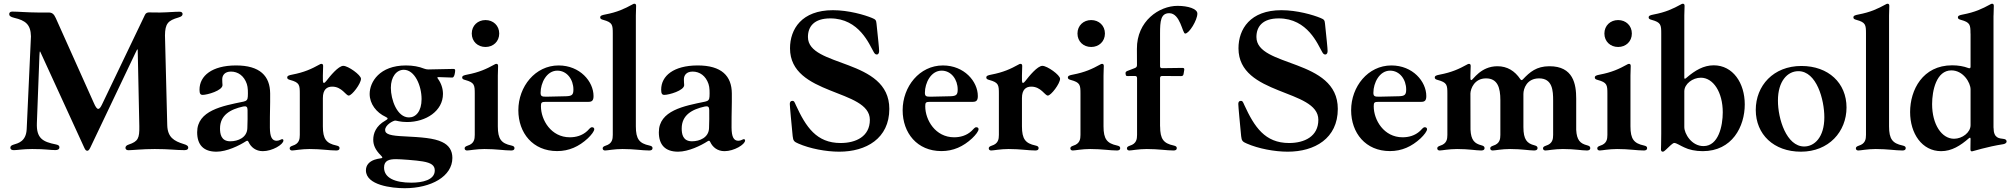

<svg xmlns="http://www.w3.org/2000/svg" viewBox="-20 -794 10712 1023"><path d="M445 9.2C449.9 9.2 454.5 6.4 461.3 -7.8L697.8 -504.3L708.5 -526.3C712 -533 713.1 -533 713.8 -526.3L722.3 -121.4C723.4 -57.5 715.9 -40.5 665.8 -23.8C653.8 -19.9 648.8 -14.2 648.4 -6.4C648.8 1.1 653.8 6.4 664.1 6.4C683.6 6.4 738.3 0 804.7 0C884.6 0 916.2 6 963.4 6C978 6 983 0 983 -7.5C983 -16 976.6 -21.3 958.5 -26.6C907.7 -42.3 872.9 -62.1 871.1 -127.1L859 -605.5C859.7 -668.3 875.4 -684.7 930.4 -700.6C946.7 -705.3 952.8 -710.9 952.8 -719.5C952.8 -726.2 947.8 -731.5 937.1 -731.5C912.3 -731.9 877.8 -728 832.4 -727.3C788.7 -727.3 783.7 -728 775.2 -728C764.6 -728 757.1 -724.4 752.5 -715.2L523.1 -236.5C516.3 -222.3 509.9 -213.8 503.6 -213.8C496.1 -213.8 488.6 -225.1 479.8 -245.7L277.3 -697.4C267.4 -719.5 257.5 -727.3 239.7 -727.3C231.9 -727.3 218.8 -727.3 207.4 -727.3H184.3C123.9 -727.6 77.8 -732.2 45.5 -732.2C34.1 -732.2 29.1 -726.6 29.1 -718.8C29.1 -710.2 35.2 -703.8 56.1 -698.9C115.8 -685 143.5 -663.7 144.9 -600.5L122.2 -105.8C119 -40.5 77.1 -30.9 51.5 -23.1C41.9 -19.9 35.2 -16 35.2 -7.5C35.2 3.2 44.4 6 54 6C72.8 6 101.9 0 151.3 0C224.8 0 243.3 5.7 275.6 5.7C287.6 5.7 296.9 1.1 296.5 -9.2C296.9 -18.5 289.4 -22 277.7 -24.5C207.4 -38.4 173.3 -57.2 176.5 -138.8L190 -495.4L191.1 -513.5C191.8 -519.9 192.5 -521.7 194.6 -518.1L429.3 -6.4C435 6.4 439.6 9.2 445 9.2Z M1133.2 14.2C1188.6 14.2 1255.7 -18.8 1290.1 -41.2C1293 -43 1295.1 -44 1297.2 -44C1300.4 -44 1302.6 -41.5 1304.3 -37.6C1317.1 -9.6 1343 11.4 1380.3 11.4C1431.1 11.4 1490.1 -24.1 1490.1 -45.5C1490.1 -49 1488.3 -52.6 1483 -52.6C1478.3 -52.6 1468 -44 1454.2 -44C1429.3 -44 1418.3 -64.6 1418 -114.3C1417.6 -206 1420.1 -223.4 1419.4 -296.5C1418.7 -388.1 1366.1 -446 1235.4 -445.3C1110.8 -444.6 1043 -391 1043 -316.1C1043 -295.1 1047.9 -288.4 1060 -288.4C1084.2 -288.4 1165.5 -311.4 1165.5 -340.6C1165.1 -348.7 1163.7 -361.9 1164.1 -371.4C1164.1 -392.8 1177.6 -412.6 1210.6 -412.6C1247.9 -412.6 1280.5 -390.3 1295.1 -346.6C1301.5 -328.5 1301.5 -300.1 1300.4 -279.8C1299.7 -262.8 1294 -256 1277.3 -252.5C1164.8 -229.4 1030.5 -205.3 1030.5 -89.5C1030.5 -22 1064.6 14.2 1133.2 14.2ZM1152.3 -109.4C1152.3 -180.8 1206.7 -211.3 1275.9 -226.6C1292.6 -229.8 1298.7 -225.1 1299 -208.1C1299.7 -175.8 1299 -143.1 1297.9 -110.8C1296.2 -61.1 1248.2 -41.2 1207 -41.2C1157.3 -41.2 1152.3 -81.7 1152.3 -109.4Z M1536.2 7.8C1549 7.8 1585.2 0 1629.3 0C1692.8 0 1733.7 7.8 1772 7.8C1779.1 7.8 1789.1 6 1789.1 -5C1789.1 -12.4 1784.4 -16 1772 -18.8C1719.1 -30.2 1700.3 -52.6 1700.3 -120.7V-271.3C1700.3 -316.4 1721.2 -332.4 1750 -332.4C1801.8 -332.4 1822.4 -284.8 1838.1 -284.8C1855.1 -284.8 1903.4 -348.4 1903.4 -374.3C1903.4 -394.5 1834.9 -443.2 1809.3 -443.2C1783 -443.2 1738.6 -388.5 1718.8 -362.9C1713.1 -355.5 1709.2 -352.3 1705.6 -352.3C1698.9 -352.3 1700.3 -367.5 1700.3 -391.3C1700.3 -409.8 1701.7 -431.8 1701.7 -442.5C1701.7 -450.3 1698.5 -453.8 1692.8 -453.8C1688.9 -453.8 1686.4 -452.8 1681.8 -449.9C1639.9 -426.8 1601.6 -408.7 1536.2 -396.3C1519.9 -393.1 1510.3 -390.3 1510.3 -381C1510.3 -373.6 1515.6 -370.7 1526.3 -367.9C1575.6 -354.4 1577.4 -341.6 1577.4 -294.7V-75.3C1577.4 -52.9 1574.2 -28.4 1539.1 -17.8C1527.3 -13.8 1523.4 -9.6 1523.4 -3.6C1523.4 3.6 1528.8 7.8 1536.2 7.8Z M2136.4 208.8C2277.3 208.8 2390.3 145.6 2390.3 47.6C2390.3 8.5 2372.5 -20.2 2335.6 -37.3C2292.6 -58.2 2226.2 -62.9 2134.2 -67.5C2062.1 -70.7 2032 -78.1 2032 -101.2C2032 -129.3 2076 -151.3 2085.6 -151.6C2091.6 -152 2111.5 -143.8 2148.4 -143.8C2250 -143.8 2340.2 -203.1 2340.2 -293.7C2340.2 -322.4 2330.6 -350.9 2313.2 -374.6C2308.2 -381 2309.3 -383.2 2317.5 -383.2C2357.6 -382.1 2383.2 -380.7 2389.9 -380.7C2402 -380.7 2405.2 -411.6 2405.2 -418.3C2405.2 -424 2403.1 -426.8 2395.2 -426.8C2389.2 -426.8 2369.3 -426.5 2261.4 -424C2253.2 -424.4 2247.5 -425.4 2239.7 -428.3C2212.4 -439.3 2180 -445.3 2143.1 -445.3C2002.8 -445.3 1949.6 -357.6 1949.6 -293.3C1949.6 -240.8 1985.1 -194.2 2035.2 -171.2C2042.3 -168 2045.1 -165.1 2045.1 -162.3C2045.1 -159.1 2041.2 -156.2 2033.4 -151.6C1982.2 -122.9 1968.7 -82.4 1968.7 -49.7C1968.7 -23.8 1977.6 3.2 2010.3 35.2C2012.8 37.6 2017 42.6 2017 45.5C2017 51.1 1998.6 48.7 1974.8 57.2C1947.4 67.1 1929.7 85.6 1929.7 113.6C1929.7 192.8 2067.5 208.8 2136.4 208.8ZM2026.3 98.7C2026.3 60.4 2054.7 54 2090.6 54C2113.6 54 2197.8 60 2232.6 66.1C2278.1 73.9 2296.5 87.4 2296.5 114.3C2296.5 165.1 2230.5 179.3 2171.9 179.3C2083.8 179.3 2026.3 153.8 2026.3 98.7ZM2062.5 -326C2062.5 -384.9 2092.7 -422.2 2131.4 -422.2C2189.6 -422.2 2226.2 -338.1 2226.2 -266C2226.2 -201 2195.7 -168.3 2159.1 -168.3C2095.5 -168.3 2062.5 -263.5 2062.5 -326Z M2468.4 7.8C2481.2 7.8 2517.4 0 2561.4 0C2625 0 2665.8 7.8 2704.2 7.8C2711.3 7.8 2721.2 6 2721.2 -5C2721.2 -12.4 2716.6 -16 2704.2 -18.8C2651.3 -30.2 2632.5 -52.6 2632.5 -120.7V-391.3C2632.5 -409.8 2633.9 -431.8 2633.9 -442.5C2633.9 -450.3 2630.7 -453.8 2625 -453.8C2621.1 -453.8 2618.6 -452.8 2614 -449.9C2572.1 -426.8 2533.7 -408.7 2468.4 -396.3C2452.1 -393.1 2442.5 -390.3 2442.5 -381C2442.5 -373.6 2447.8 -370.7 2458.5 -367.9C2507.8 -354.4 2509.6 -341.6 2509.6 -294.7V-75.3C2509.6 -52.9 2506.4 -28.4 2471.2 -17.8C2459.5 -13.8 2455.6 -9.6 2455.6 -3.6C2455.6 3.6 2460.9 7.8 2468.4 7.8ZM2493.6 -615.4C2493.6 -572.8 2525.6 -543.7 2566.8 -543.7C2608 -543.7 2639.9 -572.8 2639.9 -615.4C2639.9 -657.7 2608 -687.1 2566.8 -687.1C2525.6 -687.1 2493.6 -657.7 2493.6 -615.4Z M2948.5 11C3011.7 11 3064.6 -13.1 3111.9 -56.8C3131.4 -75.3 3146.3 -95.2 3146.3 -105.8C3146.3 -111.5 3142 -116.1 3134.6 -116.1C3125 -116.1 3120.7 -106.9 3108.7 -95.9C3081.7 -71 3047.9 -62.5 3016 -62.5C2916.2 -62.5 2862.2 -154.8 2862.2 -227.6C2862.2 -247.9 2865.1 -251.4 2888.8 -251.4H3116.5C3136 -251.4 3142.4 -261 3142.4 -282.3C3142.4 -359.7 3070.3 -445.3 2956.3 -445.3C2831.7 -445.3 2741.8 -332.7 2741.8 -206.7C2741.8 -85.6 2818.9 11 2948.5 11ZM2860.4 -300.1C2860.4 -351.9 2892.4 -417.6 2949.6 -417.6C3001.1 -417.6 3035.2 -370 3035.2 -317.1C3035.2 -289.1 3027.7 -282.3 2996.4 -281.2C2963.4 -280.2 2905.9 -278.8 2891 -278.8C2866.1 -278.4 2860.4 -282 2860.4 -300.1Z M3203.8 7.8C3216.6 7.8 3252.8 0 3296.9 0C3360.4 0 3401.3 7.8 3439.6 7.8C3446.7 7.8 3456.7 6 3456.7 -5C3456.7 -12.4 3452.1 -16 3439.6 -18.8C3386.7 -30.2 3367.9 -52.6 3367.9 -120.7V-711.6C3367.9 -730.1 3369.3 -752.1 3369.3 -762.8C3369.3 -770.6 3366.1 -774.1 3360.4 -774.1C3356.5 -774.1 3354 -773.1 3349.4 -770.2C3307.5 -747.2 3269.2 -729 3203.8 -716.6C3187.5 -713.4 3177.9 -710.6 3177.9 -701.3C3177.9 -693.9 3183.2 -691.1 3193.9 -688.2C3243.3 -674.7 3245 -661.9 3245 -615.1V-75.3C3245 -52.9 3241.8 -28.4 3206.7 -17.8C3195 -13.8 3191.1 -9.6 3191.1 -3.6C3191.1 3.6 3196.4 7.8 3203.8 7.8Z M3593 14.2C3648.4 14.2 3715.6 -18.8 3750 -41.2C3752.8 -43 3755 -44 3757.1 -44C3760.3 -44 3762.4 -41.5 3764.2 -37.6C3777 -9.6 3802.9 11.4 3840.2 11.4C3891 11.4 3949.9 -24.1 3949.9 -45.5C3949.9 -49 3948.2 -52.6 3942.8 -52.6C3938.2 -52.6 3927.9 -44 3914.1 -44C3889.2 -44 3878.2 -64.6 3877.8 -114.3C3877.5 -206 3880 -223.4 3879.3 -296.5C3878.6 -388.1 3826 -446 3695.3 -445.3C3570.7 -444.6 3502.8 -391 3502.8 -316.1C3502.8 -295.1 3507.8 -288.4 3519.9 -288.4C3544 -288.4 3625.4 -311.4 3625.4 -340.6C3625 -348.7 3623.6 -361.9 3623.9 -371.4C3623.9 -392.8 3637.4 -412.6 3670.5 -412.6C3707.7 -412.6 3740.4 -390.3 3755 -346.6C3761.4 -328.5 3761.4 -300.1 3760.3 -279.8C3759.6 -262.8 3753.9 -256 3737.2 -252.5C3624.6 -229.4 3490.4 -205.3 3490.4 -89.5C3490.4 -22 3524.5 14.2 3593 14.2ZM3612.2 -109.4C3612.2 -180.8 3666.5 -211.3 3735.8 -226.6C3752.5 -229.8 3758.5 -225.1 3758.9 -208.1C3759.6 -175.8 3758.9 -143.1 3757.8 -110.8C3756 -61.1 3708.1 -41.2 3666.9 -41.2C3617.2 -41.2 3612.2 -81.7 3612.2 -109.4Z M4451.7 14.2C4594.8 14.2 4718.4 -56.1 4718.4 -213.8C4718.4 -485.4 4284.8 -432.9 4284.8 -596.9C4284.8 -652.7 4317.8 -696 4403.8 -696C4558.9 -696 4612.6 -555 4634.9 -517.4C4639.6 -508.9 4644.2 -503.6 4651.3 -503.6C4661.2 -503.6 4664.1 -513.5 4664.1 -522.4C4664.1 -537.3 4658 -592 4650.2 -667.6C4648.4 -687.1 4645.2 -690.3 4626.4 -698.2C4587.4 -714.5 4501.4 -739.7 4418 -739.7C4251.4 -739.7 4189.3 -638.8 4189.3 -536.6C4189.3 -282 4614.7 -321.4 4614.7 -155.5C4614.7 -66.8 4540.5 -32 4458.8 -32C4330.3 -32 4274.1 -117.5 4220.5 -234C4212.7 -251.8 4210.9 -256.7 4202.1 -256.7C4191.8 -256.7 4188.2 -249.3 4188.2 -240.1C4188.2 -226.2 4197.4 -132.1 4203.5 -68.5C4206 -42.6 4212.4 -38.4 4233.7 -29.1C4295.1 -2.1 4381 14.2 4451.7 14.2Z M4996.1 11C5059.3 11 5112.2 -13.1 5159.4 -56.8C5179 -75.3 5193.9 -95.2 5193.9 -105.8C5193.9 -111.5 5189.6 -116.1 5182.2 -116.1C5172.6 -116.1 5168.3 -106.9 5156.2 -95.9C5129.3 -71 5095.5 -62.5 5063.6 -62.5C4963.8 -62.5 4909.8 -154.8 4909.8 -227.6C4909.8 -247.9 4912.6 -251.4 4936.4 -251.4H5164.1C5183.6 -251.4 5190 -261 5190 -282.3C5190 -359.7 5117.9 -445.3 5003.9 -445.3C4879.3 -445.3 4789.4 -332.7 4789.4 -206.7C4789.4 -85.6 4866.5 11 4996.1 11ZM4908 -300.1C4908 -351.9 4940 -417.6 4997.2 -417.6C5048.7 -417.6 5082.7 -370 5082.7 -317.1C5082.7 -289.1 5075.3 -282.3 5044 -281.2C5011 -280.2 4953.5 -278.8 4938.6 -278.8C4913.7 -278.4 4908 -282 4908 -300.1Z M5261 7.8C5273.8 7.8 5310 0 5354 0C5417.6 0 5458.5 7.8 5496.8 7.8C5503.9 7.8 5513.8 6 5513.8 -5C5513.8 -12.4 5509.2 -16 5496.8 -18.8C5443.9 -30.2 5425.1 -52.6 5425.1 -120.7V-271.3C5425.1 -316.4 5446 -332.4 5474.8 -332.4C5526.6 -332.4 5547.2 -284.8 5562.9 -284.8C5579.9 -284.8 5628.2 -348.4 5628.2 -374.3C5628.2 -394.5 5559.7 -443.2 5534.1 -443.2C5507.8 -443.2 5463.4 -388.5 5443.5 -362.9C5437.9 -355.5 5433.9 -352.3 5430.4 -352.3C5423.7 -352.3 5425.1 -367.5 5425.1 -391.3C5425.1 -409.8 5426.5 -431.8 5426.5 -442.5C5426.5 -450.3 5423.3 -453.8 5417.6 -453.8C5413.7 -453.8 5411.2 -452.8 5406.6 -449.9C5364.7 -426.8 5326.3 -408.7 5261 -396.3C5244.7 -393.1 5235.1 -390.3 5235.1 -381C5235.1 -373.6 5240.4 -370.7 5251.1 -367.9C5300.4 -354.4 5302.2 -341.6 5302.2 -294.7V-75.3C5302.2 -52.9 5299 -28.4 5263.8 -17.8C5252.1 -13.8 5248.2 -9.6 5248.2 -3.6C5248.2 3.6 5253.6 7.8 5261 7.8Z M5695.7 7.8C5708.5 7.8 5744.7 0 5788.7 0C5852.3 0 5893.1 7.8 5931.5 7.8C5938.6 7.8 5948.5 6 5948.5 -5C5948.5 -12.4 5943.9 -16 5931.5 -18.8C5878.6 -30.2 5859.7 -52.6 5859.7 -120.7V-391.3C5859.7 -409.8 5861.2 -431.8 5861.2 -442.5C5861.2 -450.3 5858 -453.8 5852.3 -453.8C5848.4 -453.8 5845.9 -452.8 5841.3 -449.9C5799.4 -426.8 5761 -408.7 5695.7 -396.3C5679.3 -393.1 5669.7 -390.3 5669.7 -381C5669.7 -373.6 5675.1 -370.7 5685.7 -367.9C5735.1 -354.4 5736.9 -341.6 5736.9 -294.7V-75.3C5736.9 -52.9 5733.7 -28.4 5698.5 -17.8C5686.8 -13.8 5682.9 -9.6 5682.9 -3.6C5682.9 3.6 5688.2 7.8 5695.7 7.8ZM5720.9 -615.4C5720.9 -572.8 5752.8 -543.7 5794 -543.7C5835.2 -543.7 5867.2 -572.8 5867.2 -615.4C5867.2 -657.7 5835.2 -687.1 5794 -687.1C5752.8 -687.1 5720.9 -657.7 5720.9 -615.4Z M6038.4 -377.8V-75.3C6038.4 -52.9 6035.2 -28.4 6000 -17.8C5988.3 -13.8 5984.4 -9.6 5984.4 -3.6C5984.4 3.6 5989.7 7.8 5997.2 7.8C6009.9 7.8 6046.2 0 6090.2 0C6153.8 0 6194.6 7.8 6233 7.8C6240.1 7.8 6250 6 6250 -5C6250 -12.4 6245.4 -16 6233 -18.8C6180 -30.2 6161.2 -52.6 6161.2 -120.7H6160.9V-377.8C6161.2 -386 6164.1 -388.8 6172.2 -389.2L6273.1 -388.5C6281.2 -388.8 6284.8 -391.7 6286.2 -399.9L6289.8 -421.2C6290.8 -429.3 6288.4 -432.2 6280.2 -432.2L6172.2 -430.8C6164.1 -430.8 6161.2 -433.6 6160.9 -441.8V-616.1C6160.9 -680.8 6164.4 -723.7 6209.9 -723.7C6269.2 -723.7 6279.8 -615.1 6294.7 -615.1C6316.1 -615.1 6359.7 -686.8 6359.7 -721.6C6359.7 -747.2 6310 -762.8 6253.9 -762.8C6156.6 -762.8 6036.6 -682.2 6037.6 -533.4L6038 -447.4C6038 -439.3 6035.2 -435.4 6027.7 -431.8L5985.4 -415.5C5978 -411.9 5975.9 -408 5977.3 -400.2L5978 -396.3C5979 -390.6 5980.8 -388.8 5988.6 -388.8L6027 -389.2C6035.2 -388.8 6038 -386 6038.4 -377.8Z M6841.3 14.2C6984.4 14.2 7108 -56.1 7108 -213.8C7108 -485.4 6674.4 -432.9 6674.4 -596.9C6674.4 -652.7 6707.4 -696 6793.3 -696C6948.5 -696 7002.1 -555 7024.5 -517.4C7029.1 -508.9 7033.7 -503.6 7040.8 -503.6C7050.8 -503.6 7053.6 -513.5 7053.6 -522.4C7053.6 -537.3 7047.6 -592 7039.8 -667.6C7038 -687.1 7034.8 -690.3 7016 -698.2C6976.9 -714.5 6891 -739.7 6807.5 -739.7C6641 -739.7 6578.8 -638.8 6578.8 -536.6C6578.8 -282 7004.3 -321.4 7004.3 -155.5C7004.3 -66.8 6930 -32 6848.4 -32C6719.8 -32 6663.7 -117.5 6610.1 -234C6602.3 -251.8 6600.5 -256.7 6591.6 -256.7C6581.3 -256.7 6577.8 -249.3 6577.8 -240.1C6577.8 -226.2 6587 -132.1 6593 -68.5C6595.5 -42.6 6601.9 -38.4 6623.2 -29.1C6684.7 -2.1 6770.6 14.2 6841.3 14.2Z M7385.7 11C7448.9 11 7501.8 -13.1 7549 -56.8C7568.5 -75.3 7583.5 -95.2 7583.5 -105.8C7583.5 -111.5 7579.2 -116.1 7571.7 -116.1C7562.1 -116.1 7557.9 -106.9 7545.8 -95.9C7518.8 -71 7485.1 -62.5 7453.1 -62.5C7353.3 -62.5 7299.4 -154.8 7299.4 -227.6C7299.4 -247.9 7302.2 -251.4 7326 -251.4H7553.6C7573.2 -251.4 7579.5 -261 7579.5 -282.3C7579.5 -359.7 7507.5 -445.3 7393.5 -445.3C7268.8 -445.3 7179 -332.7 7179 -206.7C7179 -85.6 7256 11 7385.7 11ZM7297.6 -300.1C7297.6 -351.9 7329.5 -417.6 7386.7 -417.6C7438.2 -417.6 7472.3 -370 7472.3 -317.1C7472.3 -289.1 7464.8 -282.3 7433.6 -281.2C7400.6 -280.2 7343 -278.8 7328.1 -278.8C7303.3 -278.4 7297.6 -282 7297.6 -300.1Z M7650.6 7.8C7663.4 7.8 7699.6 0 7743.6 0C7807.2 0 7843.8 7.8 7872.2 7.8C7879.3 7.8 7889.9 6 7889.9 -5C7889.9 -12.8 7885.3 -16.7 7872.9 -19.9C7837 -29.1 7817.5 -46.9 7815 -103.7L7814.6 -296.5C7815.7 -321.4 7835.6 -376.4 7897.7 -376.4C7959.2 -376.4 7974.1 -327.1 7974.1 -260.7V-75.3C7974.1 -52.9 7970.9 -28.4 7935.7 -17.8C7924 -13.8 7920.1 -9.6 7920.1 -3.6C7920.1 3.6 7925.4 7.8 7932.9 7.8C7945.7 7.8 7981.9 0 8025.9 0C8089.5 0 8126.1 7.8 8154.1 7.8C8161.2 7.8 8172.2 6 8172.2 -5C8172.2 -12.8 8167.6 -16.7 8155.2 -19.9C8116.5 -29.8 8096.9 -49.7 8096.9 -117.2V-293.3C8096.9 -321.4 8114.7 -376.4 8180.4 -376.4C8252.5 -376.4 8255.3 -310 8255.3 -258.5V-75.3C8255.3 -52.9 8252.1 -28.4 8217 -17.8C8205.3 -13.8 8201.3 -9.6 8201.3 -3.6C8201.3 3.6 8206.7 7.8 8214.1 7.8C8226.9 7.8 8263.1 0 8307.2 0C8370.4 0 8407.3 7.8 8435.4 7.8C8442.5 7.8 8453.1 6 8453.1 -5C8453.1 -12.8 8448.5 -16.7 8436.1 -19.9C8400.2 -29.1 8381 -46.5 8378.2 -102.3V-268.5C8378.2 -344.8 8363.3 -441.8 8234.7 -441.1C8166.9 -440.7 8131.7 -410.9 8094.1 -371.1C8088.4 -365.4 8084.9 -365.8 8080.3 -372.5C8050.8 -416.2 8011 -441.1 7958.5 -441.1C7868.3 -441.1 7828.5 -367.2 7819.6 -367.2C7815.7 -367.2 7814.6 -370.4 7814.6 -378.6V-391.3C7814.6 -409.8 7816.1 -431.8 7816.1 -442.5C7816.1 -450.3 7812.9 -453.8 7807.2 -453.8C7803.3 -453.8 7800.8 -452.8 7796.2 -449.9C7754.3 -426.8 7715.9 -408.7 7650.6 -396.3C7634.2 -393.1 7624.6 -390.3 7624.6 -381C7624.6 -373.6 7630 -370.7 7640.6 -367.9C7690 -354.4 7691.8 -341.6 7691.8 -294.7V-75.3C7691.8 -52.9 7688.6 -28.4 7653.4 -17.8C7641.7 -13.8 7637.8 -9.6 7637.8 -3.6C7637.8 3.6 7643.1 7.8 7650.6 7.8Z M8503.2 7.8C8516 7.8 8552.2 0 8596.2 0C8659.8 0 8700.6 7.8 8739 7.8C8746.1 7.8 8756 6 8756 -5C8756 -12.4 8751.4 -16 8739 -18.8C8686.1 -30.2 8667.3 -52.6 8667.3 -120.7V-391.3C8667.3 -409.8 8668.7 -431.8 8668.7 -442.5C8668.7 -450.3 8665.5 -453.8 8659.8 -453.8C8655.9 -453.8 8653.4 -452.8 8648.8 -449.9C8606.9 -426.8 8568.5 -408.7 8503.2 -396.3C8486.9 -393.1 8477.3 -390.3 8477.3 -381C8477.3 -373.6 8482.6 -370.7 8493.3 -367.9C8542.6 -354.4 8544.4 -341.6 8544.4 -294.7V-75.3C8544.4 -52.9 8541.2 -28.4 8506 -17.8C8494.3 -13.8 8490.4 -9.6 8490.4 -3.6C8490.4 3.6 8495.7 7.8 8503.2 7.8ZM8528.4 -615.4C8528.4 -572.8 8560.4 -543.7 8601.6 -543.7C8642.8 -543.7 8674.7 -572.8 8674.7 -615.4C8674.7 -657.7 8642.8 -687.1 8601.6 -687.1C8560.4 -687.1 8528.4 -657.7 8528.4 -615.4Z M8831.3 -615.1V-81.7C8831.3 -28.4 8829.9 -8.9 8829.9 2.5C8829.9 8.2 8832.4 14.2 8839.1 14.2C8844.1 14.2 8848.7 10.7 8855.1 4.6C8875.7 -15.3 8892.8 -32.3 8900.6 -32.3C8912.6 -32.3 8934.7 -16.7 8954.2 -8.5C8978.3 3.6 9013.8 11.4 9052.2 11.4C9209.5 11.4 9276.3 -120 9276.3 -237.6C9276.3 -351.6 9213.4 -446 9110.8 -446C9057.2 -446 9011.7 -419 8967.3 -381L8962.7 -377.1C8957 -373.2 8955.3 -373.2 8954.2 -378.6V-711.6C8954.2 -730.1 8955.6 -752.1 8955.6 -762.8C8955.6 -770.6 8952.4 -774.1 8946.7 -774.1C8942.8 -774.1 8940.3 -773.1 8935.7 -770.2C8893.8 -747.2 8855.5 -729 8790.1 -716.6C8773.8 -713.4 8764.2 -710.6 8764.2 -701.3C8764.2 -693.9 8769.5 -691.1 8780.2 -688.2C8829.5 -674.7 8831.3 -661.9 8831.3 -615.1ZM8954.2 -116.8V-307.5C8954.2 -346.6 8998.6 -380 9042.3 -380C9108 -380 9159.1 -303.6 9159.1 -195.3C9159.1 -123.2 9136.4 -15.6 9056.5 -15.6C8992.5 -15.6 8954.2 -82 8954.2 -116.8Z M9575.6 14.2C9724.1 14.2 9818.2 -92.3 9818.5 -221.2C9818.5 -351.6 9722.3 -442.5 9578.1 -442.5C9428.6 -442.5 9334.9 -337.4 9334.9 -208.1C9335.2 -78.1 9430.4 14.2 9575.6 14.2ZM9453.1 -258.2C9452.8 -360.8 9503.6 -414.8 9561.8 -414.8C9659.1 -414.8 9700.3 -263.1 9700.3 -169C9700.3 -61.8 9647 -13.5 9593 -13.5C9498.6 -13.5 9452.8 -160.9 9453.1 -258.2Z M9881 7.8C9893.8 7.8 9930 0 9974.1 0C10037.6 0 10078.5 7.8 10116.8 7.8C10123.9 7.8 10133.9 6 10133.9 -5C10133.9 -12.4 10129.3 -16 10116.8 -18.8C10063.9 -30.2 10045.1 -52.6 10045.1 -120.7V-711.6C10045.1 -730.1 10046.5 -752.1 10046.5 -762.8C10046.5 -770.6 10043.3 -774.1 10037.6 -774.1C10033.7 -774.1 10031.2 -773.1 10026.6 -770.2C9984.7 -747.2 9946.4 -729 9881 -716.6C9864.7 -713.4 9855.1 -710.6 9855.1 -701.3C9855.1 -693.9 9860.4 -691.1 9871.1 -688.2C9920.5 -674.7 9922.2 -661.9 9922.2 -615.1V-75.3C9922.2 -52.9 9919 -28.4 9883.9 -17.8C9872.2 -13.8 9868.3 -9.6 9868.3 -3.6C9868.3 3.6 9873.6 7.8 9881 7.8Z M10381.4 -446C10224.1 -446 10157.3 -314.6 10157.3 -197.1C10157.3 -83.1 10220.2 11.4 10322.8 11.4C10378.6 11.4 10425.4 -17.8 10471.2 -57.9C10477.3 -62.1 10479 -61.1 10479.4 -53.6C10479.4 -35.9 10479 -16.7 10478.7 -2.5C10478.3 9.2 10480.1 12.4 10487.2 12.4C10491.8 12.4 10565.3 -12.1 10654.5 -25.9C10665.5 -27.7 10671.5 -34.8 10671.5 -39.1C10671.5 -49.7 10664.4 -52.6 10654.5 -54C10633.9 -57.2 10601.9 -55.4 10601.9 -113.6H10601.6V-711.3L10601.9 -711.6C10601.9 -730.1 10603.3 -752.1 10603.3 -762.8C10603.3 -770.6 10600.1 -774.1 10594.5 -774.1C10590.6 -774.1 10588.1 -773.1 10583.5 -770.2C10541.5 -747.2 10503.2 -729 10437.9 -716.6C10421.5 -713.4 10411.9 -710.6 10411.9 -701.3C10411.9 -693.9 10417.3 -691.1 10427.9 -688.2C10477.3 -674.7 10479 -661.9 10479 -615.1L10479.4 -615.4V-438.9C10479 -430.8 10476.6 -429 10468.4 -431.1L10466.6 -431.8C10443.5 -440.7 10413.4 -446 10381.4 -446ZM10274.5 -239.3C10274.5 -311.4 10297.2 -419 10377.1 -419C10441.1 -419 10479.4 -352.6 10479.4 -317.8V-127.1C10479.4 -88.1 10435 -54.7 10391.3 -54.7C10325.6 -54.7 10274.5 -131 10274.5 -239.3Z"/></svg>

Font: Margiela Serif Semibold
Style: Regular
Weight: 600
Designer: Andreas Faust, Stefan Endress
Version: Version 1.002;FEAKit 1.0